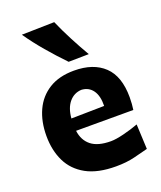

<svg xmlns="http://www.w3.org/2000/svg" viewBox="-160 -973 910 1088"><g transform="rotate(-20 295.5 -429.0)"><path d="M349.6 15.1Q240.2 15.1 171.1 -22.9Q102.1 -61 69.6 -127.9Q37.1 -194.8 37.1 -281.7Q37.1 -368.2 67.6 -434.6Q98.1 -501 158.9 -538.8Q219.7 -576.7 310.1 -576.7Q426.3 -576.7 491 -515.1Q555.7 -453.6 555.7 -327.1Q555.7 -304.7 554.2 -286.9Q552.7 -269 550.3 -252H205.1Q212.4 -193.4 252.7 -161.1Q293 -128.9 371.6 -128.9Q401.4 -128.9 449.7 -140.9Q498 -152.8 540 -168.5L546.9 -18.6Q511.7 -9.3 462.6 2.9Q413.6 15.1 349.6 15.1ZM402.8 -330.1Q404.3 -391.1 379.9 -424.6Q355.5 -458 312 -460Q267.1 -457.5 238 -422.6Q209 -387.7 204.1 -326.7ZM299.3 -633.8Q244.6 -690.4 194.6 -749.3Q144.5 -808.1 102.5 -868.7L299.3 -873Q325.2 -813.5 356 -754.4Q386.7 -695.3 421.4 -635.7Z"/></g></svg>

Font: Pinar DS4-Bold
Style: Regular
Weight: 700
Designer: Amin Abedi
Version: Version 2.000